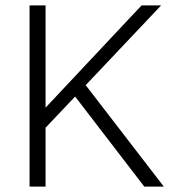

<svg xmlns="http://www.w3.org/2000/svg" viewBox="-20 -688 660 708"><path d="M512 0 257 -332 148 -217V0H89V-668H148V-291L502 -668H574L296 -374L584 0Z"/></svg>

Font: Celebes Light
Style: Regular
Weight: 300
Designer: Anugrah Pasau
Foundry: Lafontype
Version: Version 1.000; ttfautohint (v1.8.4)